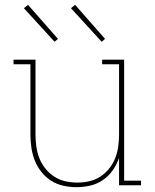

<svg xmlns="http://www.w3.org/2000/svg" viewBox="-20 -767 640 795"><path d="M297 8Q269 8 242 2Q215 -4 192 -18.5Q169 -33 151.5 -55Q134 -77 124 -102.5Q114 -128 110 -155.5Q106 -183 106 -210V-501H36V-520H127V-210Q127 -185 130.5 -160Q134 -135 143 -112Q152 -89 168 -69Q184 -49 205 -35.5Q226 -22 250.5 -16.5Q275 -11 300 -11Q325 -11 349.5 -16.5Q374 -22 395 -35.5Q416 -49 432 -69Q448 -89 457 -112Q466 -135 469.5 -160Q473 -185 473 -210V-501H403V-520H494V-19H564V0H473V-113Q463 -85 446.5 -61.5Q430 -38 406 -21.5Q382 -5 353.5 1.5Q325 8 297 8ZM401 -594 274 -733 291 -747 415 -606ZM206 -594 79 -733 96 -747 220 -606Z"/></svg>

Font: Iosevka Etoile Thin
Style: Regular
Weight: 100
Designer: Belleve Invis
Foundry: Belleve Invis
Version: Version 22.1.2; ttfautohint (v1.8.4)